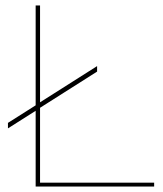

<svg xmlns="http://www.w3.org/2000/svg" viewBox="-20 -680 594 700"><path d="M542 -14V0H110V-276L9 -212V-232L110 -296V-660H126V-307L334 -439V-419L126 -287V-14Z"/></svg>

Font: Work Sans Hairline
Style: Regular
Weight: 400
Designer: Wei Huang
Foundry: Wei Huang
Version: Version 1.032